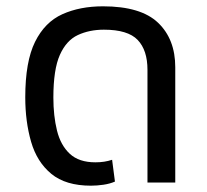

<svg xmlns="http://www.w3.org/2000/svg" viewBox="-20 -578 656 608"><path d="M268 10Q188 10 142.5 -27.5Q97 -65 78.5 -129Q60 -193 60 -270Q60 -383 91 -445.5Q122 -508 177.5 -533Q233 -558 306 -558Q426 -558 480.5 -506Q535 -454 535 -365V0H447V-357Q447 -419 416 -451.5Q385 -484 309 -484Q263 -484 226.5 -467Q190 -450 169.5 -404Q149 -358 149 -269Q149 -211 160.5 -164.5Q172 -118 201 -91Q230 -64 282 -64Q297 -64 310 -66Q323 -68 335 -72L344 -3Q328 4 307.5 7Q287 10 268 10Z"/></svg>

Font: Go Noto Kurrent-Regular
Style: Regular
Weight: 400
Designer: Monotype Design Team
Foundry: Monotype Imaging Inc.
Version: Version 2.012; ttfautohint (v1.8.4.7-5d5b)